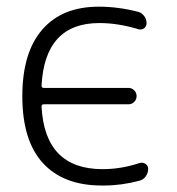

<svg xmlns="http://www.w3.org/2000/svg" viewBox="-20 -576 537 584"><path d="M106.4 -315.4Q106.4 -308.6 113.3 -308.6H371.1Q380.9 -308.6 388.2 -301.3Q395.5 -293.9 395.5 -283.7Q395.5 -273.4 388.2 -266.1Q380.9 -258.8 371.1 -258.8H113.3Q106.4 -258.8 106.4 -252Q116.2 -61.5 292 -61.5Q348.6 -61.5 404.3 -80.1Q414.1 -83 422.4 -77.6Q430.7 -72.3 430.7 -62.5Q430.7 -49.8 423.3 -39.6Q416 -29.3 404.3 -26.4Q349.6 -11.7 295.9 -11.7Q293 -11.7 290 -11.7Q172.9 -11.7 110.4 -80.1Q47.9 -148.4 47.9 -283.2Q47.9 -416 108.4 -485.8Q168.9 -555.7 280.3 -555.7Q339.8 -555.7 400.4 -540Q411.1 -537.1 418.5 -527.3Q425.8 -517.6 425.8 -505.9Q425.8 -495.1 418 -489.7Q410.2 -484.4 400.4 -487.3Q338.9 -505.9 282.2 -505.9Q116.2 -505.9 106.4 -315.4Z"/></svg>

Font: Gen Jyuu Gothic Light
Style: Regular
Weight: 200
Designer: [Source Han Sans]
Ryoko NISHIZUKA  (kana & ideographs); Paul D. Hunt (Latin, Greek & Cyrillic); Wenlong ZHANG  (bopomofo
Version: Version 1.002.20150607